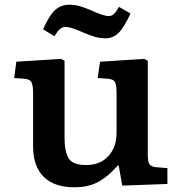

<svg xmlns="http://www.w3.org/2000/svg" viewBox="-20 -778 767 812"><path d="M294 14Q209 14 164.5 -30.5Q120 -75 120 -158V-383Q120 -416 113.5 -429.5Q107 -443 83 -445L40 -448L49 -517L238 -529L253 -521V-194Q253 -138 270 -109Q287 -80 344 -80Q404 -80 438.5 -118Q473 -156 473 -216V-383Q473 -416 467 -429.5Q461 -443 436 -445L393 -448L403 -517L590 -529L605 -521V-122Q605 -95 612 -84Q619 -73 639 -71L688 -67V0L497 7L482 -78H478Q440 -34 398 -10Q356 14 294 14ZM427 -616Q404 -616 382.5 -622Q361 -628 336 -639Q304 -653 286.5 -658.5Q269 -664 257 -664Q244 -664 234 -655.5Q224 -647 210 -625L162 -654Q190 -716 214.5 -737Q239 -758 273 -758Q296 -758 317 -752Q338 -746 366 -734Q418 -710 440 -710Q452 -710 461.5 -718.5Q471 -727 483 -749L532 -721Q504 -660 480.5 -638Q457 -616 427 -616Z"/></svg>

Font: Literata 7pt SemiBold
Style: Regular
Weight: 600
Designer: Latin by Veronika Burian and Jose Scaglione. Greek by Irene Vlachou. Cyrillic by Vera Evstafieva.
Foundry: TypeTogether
Version: Version 3.002